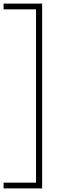

<svg xmlns="http://www.w3.org/2000/svg" viewBox="-40 -828 353 1068"><path d="M-20 220V188H160.5V-776H-20V-808H194.5V220Z"/></svg>

Font: Encode Sans SemiCondensed SemiCondensed Thin
Style: Regular
Weight: 100
Width: 4
Designer: Multiple Designers
Foundry: Impallari Type
Version: Version 3.000; ttfautohint (v1.8.3) -l 8 -r 50 -G 200 -x 14 